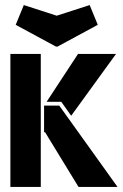

<svg xmlns="http://www.w3.org/2000/svg" viewBox="-20 -738 487 758"><path d="M366 -640 207 -554H201L42 -640L74 -718L204 -676L334 -718ZM154 -321H214L444 0H290L158 -216H154ZM21 0V-525H141V0ZM261 -281 222 -336H164L288 -525H438Z"/></svg>

Font: BroshK
Style: Medium
Weight: 500
Designer: gluk
Foundry: gluk
Version: Version 0.60